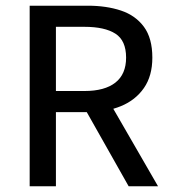

<svg xmlns="http://www.w3.org/2000/svg" viewBox="-20 -653 597 673"><path d="M84 0V-633H288Q353 -633 404 -616Q455 -599 484.5 -559Q514 -519 514 -451Q514 -387 484.5 -344.5Q455 -302 404 -281Q353 -260 288 -260H176V0ZM176 -334H276Q347 -334 384.5 -363.5Q422 -393 422 -451Q422 -511 384.5 -535Q347 -559 276 -559H176ZM431 0 270 -285 340 -336 534 0Z"/></svg>

Font: Narnoor
Style: Regular
Weight: 400
Designer: S. Sridhar Murthy
Foundry: SIL International
Version: Version 3.000